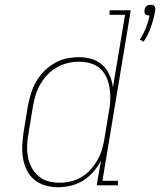

<svg xmlns="http://www.w3.org/2000/svg" viewBox="-20 -778 672 806"><path d="M583 -603 567 -612Q582 -635 592.5 -661Q603 -687 608 -713Q608 -713 607 -713Q606 -713 605 -713Q601 -713 596.5 -714.5Q592 -716 589.5 -719Q587 -722 586.5 -726.5Q586 -731 587 -736Q587 -740 589 -744.5Q591 -749 595 -752.5Q599 -756 603.5 -757Q608 -758 613 -758Q617 -758 621.5 -757Q626 -756 628.5 -752.5Q631 -749 631.5 -744.5Q632 -740 632 -736Q626 -701 614.5 -667Q603 -633 583 -603ZM223 8Q196 8 170 0.5Q144 -7 124 -23.5Q104 -40 92.5 -64Q81 -88 76.5 -114Q72 -140 73.5 -168Q75 -196 79 -223L97 -333Q102 -359 110 -385Q118 -411 131.5 -435Q145 -459 165 -479Q185 -499 209 -513Q233 -527 259.5 -532.5Q286 -538 312 -538Q340 -538 366 -530Q392 -522 411 -504Q430 -486 440.5 -461.5Q451 -437 454 -411L505 -716H440V-735H529L410 -19H475V0H386L404 -104Q391 -79 372 -57Q353 -35 329 -20Q305 -5 277.5 1.5Q250 8 223 8ZM230 -11Q253 -11 277 -16.5Q301 -22 322.5 -35Q344 -48 361 -67Q378 -86 390 -107.5Q402 -129 408.5 -152Q415 -175 419 -199L437 -309Q442 -333 443 -358Q444 -383 440.5 -406.5Q437 -430 427.5 -452Q418 -474 401 -489.5Q384 -505 361 -512Q338 -519 313 -519Q289 -519 265 -513.5Q241 -508 219 -495.5Q197 -483 179 -464Q161 -445 148.5 -423Q136 -401 129 -377.5Q122 -354 118 -330L100 -220Q95 -195 94 -170Q93 -145 97 -121Q101 -97 112 -76Q123 -55 140.5 -39.5Q158 -24 181.5 -17.5Q205 -11 230 -11Z"/></svg>

Font: Iosevka Curly Slab ThExObl
Style: Regular
Weight: 100
Width: 7
Italic angle: -9°
Monospace: yes
Designer: Belleve Invis
Foundry: Belleve Invis
Version: Version 11.1.0; ttfautohint (v1.8.3)